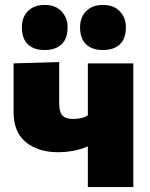

<svg xmlns="http://www.w3.org/2000/svg" viewBox="-20 -757 606 777"><path d="M335.5 0V-164.5Q280.5 -141 214 -141Q135.5 -141 85.2 -181.2Q35 -221.5 35 -303V-500.5L219.5 -506V-340.5Q219.5 -304 232.5 -289.8Q245.5 -275.5 277 -275.5Q291 -275.5 307 -278.8Q323 -282 335.5 -290.5V-500.5H519.5V0ZM396.5 -554.5Q353 -554.5 328.5 -577.5Q304 -600.5 304 -647Q304 -687 328.8 -712Q353.5 -737 397.5 -737Q440.5 -737 465 -711Q489.5 -685 489.5 -647Q489.5 -600.5 465 -577.5Q440.5 -554.5 396.5 -554.5ZM160.5 -554.5Q117 -554.5 92.8 -577.5Q68.5 -600.5 68.5 -647Q68.5 -687 93 -712Q117.5 -737 161.5 -737Q204.5 -737 229 -711Q253.5 -685 253.5 -647Q253.5 -600.5 229 -577.5Q204.5 -554.5 160.5 -554.5Z"/></svg>

Font: Heraclito ExtraBold
Style: Regular
Weight: 800
Designer: Kostas Bartsokas (font) & Cristiano Sobral (main changes)
Foundry: Kostas Bartsokas (font) & Cristiano Sobral (main changes)
Version: Version 1.00;July 8, 2020;FontCreator 13.0.0.2655 64-bit